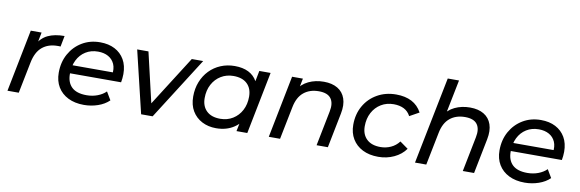

<svg xmlns="http://www.w3.org/2000/svg" viewBox="-52 -1173 4866 1610"><g transform="rotate(10 2381.0 -368.0)"><path d="M39 0 144 -530H236L206 -376L196 -414Q233 -481 290 -508Q347 -535 431 -535L413 -442Q407 -443 401 -443Q395 -443 388 -443Q309 -443 257.5 -400Q206 -357 188 -265L135 0Z M690 6Q612 6 555 -22.5Q498 -51 467 -102.5Q436 -154 436 -224Q436 -314 475 -384Q514 -454 581.5 -494.5Q649 -535 735 -535Q807 -535 860 -507.5Q913 -480 942.5 -429Q972 -378 972 -306Q972 -288 970 -269.5Q968 -251 965 -235H506L518 -305H919L880 -281Q889 -337 872 -375.5Q855 -414 818.5 -434.5Q782 -455 731 -455Q671 -455 625.5 -426.5Q580 -398 555 -347.5Q530 -297 530 -229Q530 -157 571.5 -117.5Q613 -78 698 -78Q748 -78 791 -94.5Q834 -111 862 -139L903 -70Q865 -33 808 -13.5Q751 6 690 6Z M1177 0 1050 -530H1146L1258 -50H1210L1515 -530H1612L1275 0Z M1815 6Q1748 6 1695 -21.5Q1642 -49 1611.5 -100Q1581 -151 1581 -223Q1581 -291 1603.5 -348Q1626 -405 1666.5 -447Q1707 -489 1762 -512Q1817 -535 1881 -535Q1950 -535 1998 -511Q2046 -487 2072 -440.5Q2098 -394 2098 -327Q2098 -229 2064 -153.5Q2030 -78 1966.5 -36Q1903 6 1815 6ZM1836 -78Q1896 -78 1943 -107Q1990 -136 2016.5 -186.5Q2043 -237 2043 -302Q2043 -372 2002 -411.5Q1961 -451 1885 -451Q1826 -451 1779 -422.5Q1732 -394 1705 -343.5Q1678 -293 1678 -227Q1678 -158 1719 -118Q1760 -78 1836 -78ZM1989 0 2017 -137 2049 -260 2062 -386 2090 -530H2186L2081 0Z M2640 -535Q2710 -535 2757 -507Q2804 -479 2822.5 -425.5Q2841 -372 2826 -297L2767 0H2671L2730 -297Q2745 -369 2716 -409Q2687 -449 2612 -449Q2535 -449 2484 -407.5Q2433 -366 2416 -280L2360 0H2264L2369 -530H2461L2431 -378L2413 -419Q2451 -479 2509.5 -507Q2568 -535 2640 -535Z M3196 6Q3119 6 3062.5 -22.5Q3006 -51 2975 -102.5Q2944 -154 2944 -223Q2944 -313 2984 -383.5Q3024 -454 3095 -494.5Q3166 -535 3256 -535Q3333 -535 3388 -506.5Q3443 -478 3474 -420L3393 -375Q3373 -414 3336.5 -432.5Q3300 -451 3249 -451Q3189 -451 3142 -422.5Q3095 -394 3068 -343.5Q3041 -293 3041 -227Q3041 -158 3082.5 -118Q3124 -78 3200 -78Q3247 -78 3288.5 -97Q3330 -116 3358 -153L3428 -103Q3392 -52 3330 -23Q3268 6 3196 6Z M3885 -535Q3955 -535 4002 -507Q4049 -479 4067.5 -425.5Q4086 -372 4071 -297L4012 0H3916L3975 -297Q3990 -369 3961 -409Q3932 -449 3857 -449Q3780 -449 3729 -407.5Q3678 -366 3661 -280L3605 0H3509L3657 -742H3753L3680 -378L3658 -419Q3696 -479 3754.5 -507Q3813 -535 3885 -535Z M4443 6Q4365 6 4308 -22.5Q4251 -51 4220 -102.5Q4189 -154 4189 -224Q4189 -314 4228 -384Q4267 -454 4334.5 -494.5Q4402 -535 4488 -535Q4560 -535 4613 -507.5Q4666 -480 4695.5 -429Q4725 -378 4725 -306Q4725 -288 4723 -269.5Q4721 -251 4718 -235H4259L4271 -305H4672L4633 -281Q4642 -337 4625 -375.5Q4608 -414 4571.5 -434.5Q4535 -455 4484 -455Q4424 -455 4378.5 -426.5Q4333 -398 4308 -347.5Q4283 -297 4283 -229Q4283 -157 4324.5 -117.5Q4366 -78 4451 -78Q4501 -78 4544 -94.5Q4587 -111 4615 -139L4656 -70Q4618 -33 4561 -13.5Q4504 6 4443 6Z"/></g></svg>

Font: MOST Montserrat Medium
Style: Italic
Weight: 500
Italic angle: -11.3°
Designer: Julieta Ulanovsky
Foundry: Julieta Ulanovsky
Version: Version 8.000;March 11, 2024;FontCreator 15.0.0.2926 64-bit